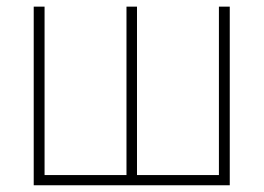

<svg xmlns="http://www.w3.org/2000/svg" viewBox="-20 -550 784 570"><path d="M112.3 -530.3V-30.3H355.5V-530.3H386.7V-30.3H629.9V-530.3H662.1V0H80.1V-530.3Z"/></svg>

Font: Pretendard Thin
Style: Regular
Weight: 100
Designer: Base glyphs from Inter by Rasmus Andersson; Hangeul glyphs from Noto Sans CJK(Source Han Sans) by Jang Soo-young and Kan
Foundry: Kil Hyung-jin
Version: Version 1.309